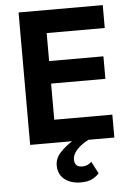

<svg xmlns="http://www.w3.org/2000/svg" viewBox="-61 -745 707 1011"><g transform="rotate(-5 293.0 -240.0)"><path d="M389 117 422 180Q410 195 387 207.5Q364 220 325 220Q272 220 239 193.5Q206 167 206 120Q206 83 233 53.5Q260 24 298 0H76V-700H521V-579H214V-431H501V-312H214V-121H521V0H384Q345 20 322 45.5Q299 71 299 96Q299 137 339 137Q355 137 366.5 132Q378 127 389 117Z"/></g></svg>

Font: Von Semi
Style: Regular
Weight: 600
Version: Version 4.000; ttfautohint (v1.8.4.7-5d5b)